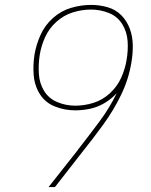

<svg xmlns="http://www.w3.org/2000/svg" viewBox="-20 -763 616 783"><path d="M178 0H204L314 -141Q359 -197 401.5 -255.5Q444 -314 474.5 -377.5Q505 -441 516 -509Q522 -544 521.5 -579Q521 -614 509.5 -645.5Q498 -677 475 -700.5Q452 -724 419 -733.5Q386 -743 351 -743Q311 -743 270 -731Q229 -719 196 -689.5Q163 -660 145.5 -621Q128 -582 121 -542Q114 -499 117.5 -456Q121 -413 143 -378.5Q165 -344 204.5 -328.5Q244 -313 287 -313Q317 -313 347.5 -319.5Q378 -326 406 -342.5Q434 -359 456 -383Q427 -323 386 -268Q345 -213 303 -159L300 -156Q299 -154 298 -152ZM287 -332Q249 -332 214 -346.5Q179 -361 160 -392Q141 -423 138.5 -461.5Q136 -500 142 -539Q142 -539 142 -539Q142 -539 142 -539Q142 -539 142 -539Q142 -539 142 -539Q148 -576 164 -611.5Q180 -647 210 -674Q240 -701 277 -712.5Q314 -724 351 -724Q389 -724 424 -710Q459 -696 478.5 -664.5Q498 -633 500.5 -594.5Q503 -556 496 -518V-517Q490 -481 474 -445.5Q458 -410 428 -382.5Q398 -355 361 -343.5Q324 -332 287 -332Z"/></svg>

Font: Iosevka Sparkle Thin Oblique
Style: Regular
Weight: 100
Italic angle: -9°
Designer: Belleve Invis
Foundry: Belleve Invis
Version: Version 4.5.0; ttfautohint (v1.8.3)